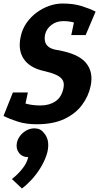

<svg xmlns="http://www.w3.org/2000/svg" viewBox="-60 -696 563 1091"><path d="M455 -207.3Q443 -149.3 406 -99.5Q369 -49.7 305.5 -19.8Q242 10 148.7 10L170.7 -96.7Q219.7 -96.7 254.7 -120Q289.7 -143.3 300.3 -194Q306.7 -223.3 295.7 -241.3Q284.7 -259.3 257.3 -271.5Q230 -283.7 186 -293.3Q107.7 -311.7 74.5 -361.7Q41.3 -411.7 57.3 -486.7Q66.3 -530.7 90.8 -565.7Q115.3 -600.7 149 -625.3Q182.7 -650 220.7 -663Q258.7 -676 294.7 -676L299.7 -576Q260 -576 231.7 -553.8Q203.3 -531.7 196.3 -500Q192 -479.3 195.8 -461Q199.7 -442.7 216 -429.8Q232.3 -417 264.7 -411.7Q383.3 -392 427.7 -339.7Q472 -287.3 455 -207.3ZM299.7 -576 294.7 -676Q357 -676 403.2 -661.7Q449.3 -647.3 483.3 -630L434.7 -538Q395.7 -556.3 366.3 -566.2Q337 -576 299.7 -576ZM170.7 -96.7 148.7 10Q86.3 10 40 -5.2Q-6.3 -20.3 -40 -37.3L10 -136Q49 -117.7 86.2 -107.2Q123.3 -96.7 170.7 -96.7ZM98.3 -170.7 70 -37.3H-40L13.3 -170.7ZM345 -496.7 373.3 -630H483.3L426.7 -496.7ZM100.3 196.7Q66.7 196.7 48 172.7Q29.3 148.7 36 115Q41 92 56 73.7Q71 55.3 91.8 44.3Q112.7 33.3 135.3 33.3Q169 33.3 187.8 57.3Q206.7 81.3 199.3 115Q195 137 179.8 155.8Q164.7 174.7 143.8 185.7Q123 196.7 100.3 196.7ZM7.7 321.3Q38 298.3 65.5 264.8Q93 231.3 100.3 196.7L185.7 55Q210.3 80.3 213.5 114.7Q216.7 149 204 186.3Q191.3 223.7 168.7 260Q146 296.3 118.5 326Q91 355.7 64.7 375Z"/></svg>

Font: Epunda Slab Light
Style: Italic
Weight: 300
Italic angle: -12°
Designer: Simon Atzbach
Foundry: typofactur
Version: Version 1.102